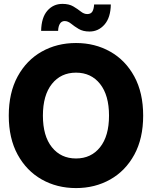

<svg xmlns="http://www.w3.org/2000/svg" viewBox="-20 -962 787 994"><path d="M373.5 11.7Q274.9 11.7 196 -33Q117.2 -77.6 71.3 -161.6Q25.4 -245.6 25.4 -363.3Q25.4 -481.9 71.3 -566.2Q117.2 -650.4 196 -694.8Q274.9 -739.3 373.5 -739.3Q471.7 -739.3 550.5 -694.8Q629.4 -650.4 675.3 -566.2Q721.2 -481.9 721.2 -363.3Q721.2 -245.1 675.3 -161.1Q629.4 -77.1 550.5 -32.7Q471.7 11.7 373.5 11.7ZM373.5 -141.6Q451.7 -141.6 498 -199.7Q544.4 -257.8 544.4 -363.3Q544.4 -469.2 498 -527.6Q451.7 -585.9 373.5 -585.9Q295.4 -585.9 248.8 -527.6Q202.1 -469.2 202.1 -363.3Q202.1 -257.8 248.8 -199.7Q295.4 -141.6 373.5 -141.6ZM443.4 -798.8Q409.7 -798.8 387.2 -812.3Q364.7 -825.7 348.1 -839.4Q331.5 -853 314.9 -853Q298.8 -853 290.3 -839.4Q281.7 -825.7 280.8 -802.2H192.9Q194.3 -871.1 225.1 -906.5Q255.9 -941.9 303.2 -941.9Q337.4 -941.9 359.6 -928.7Q381.8 -915.5 398.4 -902.3Q415 -889.2 431.6 -889.2Q450.2 -889.2 458 -901.9Q465.8 -914.6 467.3 -939H553.7Q552.7 -871.1 521.2 -835Q489.7 -798.8 443.4 -798.8Z"/></svg>

Font: Inter Display ExtraBold
Style: Regular
Weight: 800
Designer: Rasmus Andersson
Foundry: rsms
Version: Version 4.000;git-a52131595